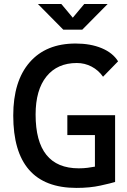

<svg xmlns="http://www.w3.org/2000/svg" viewBox="-20 -918 626 948"><path d="M357.4 9.8Q45.4 9.8 45.4 -347.7Q45.4 -517.1 126.2 -610.1Q207 -703.1 353.5 -703.1Q426.8 -703.1 481.9 -680.2Q537.1 -657.2 563 -615.2L488.8 -539.1Q466.3 -571.3 432.4 -589.1Q398.4 -606.9 359.4 -606.9Q263.2 -606.9 209.5 -540.5Q155.8 -474.1 155.8 -352.5Q155.8 -86.9 369.1 -86.9Q391.6 -86.9 411.6 -89.4Q431.6 -91.8 448.7 -95.2V-251H312.5V-349.1H548.3V-19.5Q527.8 -13.2 475.8 -1.7Q423.8 9.8 357.4 9.8ZM292.5 -771.5 167 -898.4H282.7L339.4 -830.6L396 -898.4H511.7L386.2 -771.5Z"/></svg>

Font: Caskaydia Cove Medium
Style: Regular
Weight: 500
Monospace: yes
Designer: Aaron Bell
Foundry: Saja Typeworks
Version: Version 4.300; ttfautohint (v1.8.3)